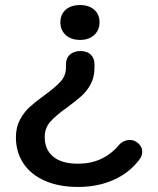

<svg xmlns="http://www.w3.org/2000/svg" viewBox="-20 -520 626 760"><path d="M219 -432Q219 -463 240 -481.5Q261 -500 297 -500Q332 -500 353 -481.5Q374 -463 374 -432Q374 -401 353 -381.5Q332 -362 297 -362Q261 -362 240 -381.5Q219 -401 219 -432ZM43 23Q43 -16 59 -46Q75 -76 97.5 -96.5Q120 -117 156 -143Q200 -175 220.5 -198Q241 -221 241 -252V-265Q241 -290 257 -304Q273 -318 298 -318Q324 -318 339 -304Q354 -290 354 -265V-252Q354 -215 339 -187Q324 -159 302 -139.5Q280 -120 246 -95Q201 -63 179 -38Q157 -13 157 23Q157 72 190.5 100Q224 128 289 128Q388 128 450 55Q458 45 470 39.5Q482 34 494 34Q509 34 520 42Q543 57 543 81Q543 96 533 110Q494 163 431 191.5Q368 220 289 220Q213 220 157.5 195.5Q102 171 72.5 126.5Q43 82 43 23Z"/></svg>

Font: Kodchasan SemiBold
Style: Regular
Weight: 600
Version: Version 1.000; ttfautohint (v1.6)